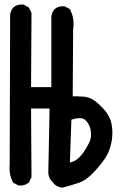

<svg xmlns="http://www.w3.org/2000/svg" viewBox="-20 -825 540 860"><path d="M72.3 5.9Q69.3 5.9 63.5 5.9L40 -5.9L38.1 -8.8Q22.5 -37.1 22.5 -72.3Q22.5 -79.1 23.4 -86.9L25.4 -758.8Q27.3 -777.3 40 -792Q54.7 -804.7 76.2 -804.7Q79.1 -804.7 85 -804.7L108.4 -792L121.1 -767.6L119.1 -434.6H210V-751Q211.9 -769.5 224.6 -784.2Q239.3 -796.9 260.7 -796.9Q263.7 -796.9 269.5 -796.9L293 -784.2Q309.6 -752.9 309.6 -717.8Q309.6 -707 307.6 -694.3L305.7 -393.6Q309.6 -393.6 322.8 -393.6Q335.9 -393.6 355 -392.1Q374 -390.6 392.6 -380.9Q413.1 -369.1 434.6 -346.7Q469.7 -312.5 478.5 -275.4Q483.4 -252.9 483.4 -234.4Q483.4 -215.8 481.4 -200.2Q475.6 -164.1 462.9 -137.2Q450.2 -110.4 411.1 -65.4Q370.1 -18.6 333.5 -6.3Q296.9 5.9 259.8 15.6Q239.3 13.7 224.6 1L210 -15.6Q198.2 -29.3 196.3 -49.8L202.1 -338.9H119.1L121.1 -31.2L109.4 -7.8Q93.8 5.9 72.3 5.9ZM387.7 -222.7Q387.7 -262.7 362.3 -287.1Q353.5 -295.9 337.4 -295.9Q321.3 -295.9 299.8 -289.1L293 -96.7Q309.6 -101.6 316.4 -105.5Q335.9 -118.2 350.6 -137.7Q365.2 -158.2 378.9 -184.6Q387.7 -201.2 387.7 -222.7Z"/></svg>

Font: JasonHandwriting2
Style: SemiBold
Weight: 600
Version: Version 1.04.7